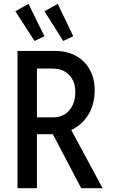

<svg xmlns="http://www.w3.org/2000/svg" viewBox="-20 -987 597 1007"><path d="M141.6 -283.2V-371.6H259.8Q312 -371.6 343.5 -408.4Q375 -445.3 375 -504.4Q375 -560.5 342.5 -594Q310.1 -627.4 255.4 -627.4H141.6V-719.7H271Q331.5 -719.7 377.9 -694.3Q424.3 -668.9 450.4 -622.6Q476.6 -576.2 476.6 -513.2Q476.6 -446.8 448.5 -394.8Q420.4 -342.8 368.9 -313Q317.4 -283.2 248.5 -283.2ZM71.8 0V-719.7H173.8V0ZM405.8 0 249 -298.8 324.2 -359.9 518.1 0ZM161.1 -772 60.5 -927.7 129.4 -966.8 212.9 -796.9ZM311.5 -772 213.4 -927.7 282.7 -966.8 364.3 -796.9Z"/></svg>

Font: Reddit Sans Condensed Medium
Style: Regular
Weight: 500
Designer: Stephen Hutchings
Foundry: Reddit
Version: Version 1.014